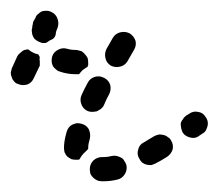

<svg xmlns="http://www.w3.org/2000/svg" viewBox="-23 -307 406 357"><path d="M195 27Q204 25 209 17Q214 9 212 0Q211 -4 208 -8Q206 -12 202 -14Q198 -16 194 -17Q189 -18 185 -17Q177 -15 171 -15Q169 -15 167 -15Q158 -15 151 -9Q144 -2 144 7Q144 11 145 16Q147 20 150 23Q153 26 157 28Q161 30 166 30Q168 30 171 30Q182 30 195 27ZM298 -29Q300 -38 295 -46Q293 -50 289 -52Q286 -55 281 -56Q277 -57 273 -57Q268 -56 264 -54Q254 -48 244 -42Q236 -38 234 -29Q231 -20 236 -12Q238 -8 241 -5Q245 -2 249 -1Q253 0 258 0Q262 -1 266 -3Q276 -8 287 -15Q295 -20 298 -29ZM110 -11Q106 -13 102 -16Q99 -19 97 -24Q96 -28 96 -32V-33Q96 -45 101 -62Q102 -66 105 -70Q107 -73 111 -75Q115 -77 120 -78Q124 -78 128 -77Q137 -75 142 -67Q146 -58 144 -49Q141 -39 141 -33V-32Q141 -32 141 -31Q141 -30 140 -29Q138 -27 136 -25Q129 -19 125 -11Q124 -10 122 -10Q120 -10 118 -10Q114 -10 110 -11ZM360 -65Q362 -69 363 -73Q364 -77 363 -82Q362 -86 359 -90Q354 -98 345 -99Q336 -101 328 -95L323 -92Q319 -89 317 -85Q314 -82 313 -77Q313 -73 314 -68Q315 -64 317 -60Q322 -53 332 -51Q341 -49 348 -55L354 -59Q358 -61 360 -65ZM128 -114Q131 -105 139 -101Q143 -99 148 -99Q152 -99 157 -100Q161 -102 164 -104Q168 -107 170 -111Q174 -121 180 -132Q184 -140 182 -149Q179 -158 171 -162Q162 -167 153 -164Q144 -161 140 -153Q134 -142 129 -131Q125 -123 128 -114ZM50 -183 40 -162Q36 -153 28 -150Q19 -147 10 -151Q6 -152 3 -156Q0 -159 -1 -163Q-3 -167 -3 -172Q-2 -176 -1 -180L9 -202Q11 -206 15 -209Q18 -212 22 -214Q24 -214 26 -215Q28 -215 30 -215Q33 -212 37 -210Q42 -207 48 -206Q49 -204 50 -203Q50 -202 51 -201Q50 -197 51 -193Q51 -189 51 -186Q51 -185 51 -185Q51 -184 50 -183ZM88 -174Q84 -175 81 -178Q77 -181 75 -185Q73 -189 73 -194Q73 -198 74 -202Q77 -211 86 -215Q94 -219 103 -216Q110 -214 120 -214Q124 -213 128 -212Q132 -210 135 -206Q138 -203 140 -199Q141 -195 141 -190Q141 -188 141 -186Q140 -184 140 -183Q135 -180 131 -177Q127 -173 124 -169Q122 -169 121 -169Q120 -169 118 -169Q102 -169 88 -174ZM173 -199Q175 -190 183 -185Q191 -181 200 -183Q209 -185 214 -193L226 -214Q231 -222 229 -231Q226 -240 218 -245Q210 -249 201 -247Q192 -245 187 -237L175 -216Q171 -208 173 -199ZM48 -230Q44 -232 41 -235Q38 -239 37 -243Q36 -248 36 -252Q37 -254 37 -257Q37 -259 38 -262Q38 -264 39 -267L43 -274Q44 -278 48 -281Q51 -284 55 -286Q59 -287 64 -287Q68 -287 72 -285Q81 -281 84 -272Q87 -264 84 -255Q82 -251 81 -247Q81 -244 80 -241Q79 -238 77 -236Q76 -236 76 -235Q69 -232 64 -228Q62 -227 60 -227Q58 -227 56 -227Q52 -228 48 -230Z"/></svg>

Font: FRB American Cursive Dashed Extrabold
Style: Bold Italic
Weight: 800
Italic angle: -25°
Version: Version 2.0;Modular Font Editor K font №1